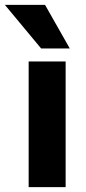

<svg xmlns="http://www.w3.org/2000/svg" viewBox="-54 -764 351 784"><path d="M63 0V-513H214V0ZM114 -566 -34 -744H130L231 -566Z"/></svg>

Font: REM SemiBold
Style: Regular
Weight: 600
Designer: Octavio Pardo
Foundry: Ashler Design
Version: Version 1.005;gftools[0.9.28]